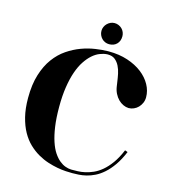

<svg xmlns="http://www.w3.org/2000/svg" viewBox="-126 -964 961 1081"><g transform="rotate(15 354.5 -424.0)"><path d="M389.2 -2.9Q403.3 -2.9 422.9 -3.4Q442.4 -3.9 464.8 -8.8Q487.3 -13.7 511.7 -24.4Q536.1 -35.2 560.3 -55.4Q584.5 -75.7 607.4 -107.4Q630.4 -139.2 649.9 -186L666 -180.2Q646 -132.3 622.8 -99.4Q599.6 -66.4 575 -44.7Q550.3 -22.9 525.4 -10.7Q500.5 1.5 477.1 7.1Q453.6 12.7 432.9 13.9Q412.1 15.1 396 15.1Q381.3 15.1 358.6 13.9Q335.9 12.7 308.6 7.8Q281.2 2.9 251.2 -6.8Q221.2 -16.6 191.9 -33.4Q162.6 -50.3 136.2 -75.4Q109.9 -100.6 89.8 -136.5Q69.8 -172.4 57.9 -220.2Q45.9 -268.1 45.9 -330.1Q45.9 -408.7 64 -466.6Q82 -524.4 112.1 -565.2Q142.1 -606 180.7 -632.1Q219.2 -658.2 259.8 -673.1Q300.3 -688 339.8 -693.8Q379.4 -699.7 411.1 -700.2H418Q478.5 -700.2 528.1 -683.8Q577.6 -667.5 613 -640.1Q648.4 -612.8 667.7 -577.6Q687 -542.5 687 -504.9Q687 -486.8 680.2 -471.4Q673.3 -456.1 662.4 -444.8Q651.4 -433.6 636.7 -427.2Q622.1 -420.9 606.9 -420.9Q591.3 -421.4 575.4 -428.7Q559.6 -436 546.4 -449.2Q533.2 -462.4 523.7 -481.4Q514.2 -500.5 511.2 -523.9L507.8 -546.9Q504.9 -568.8 500 -592.5Q495.1 -616.2 485.1 -636.2Q475.1 -656.2 459 -669.2Q442.9 -682.1 418 -682.1H412.1Q391.6 -680.7 370.1 -672.1Q348.6 -663.6 328.4 -645.8Q308.1 -627.9 289.8 -600.3Q271.5 -572.8 257.8 -533.9Q244.1 -495.1 236.1 -443.6Q228 -392.1 228 -327.1Q228 -261.7 235.1 -212.6Q242.2 -163.6 254.2 -127.7Q266.1 -91.8 282 -68.1Q297.9 -44.4 315.2 -30.3Q332.5 -16.1 350.1 -9.8Q367.7 -3.4 383.8 -2.9ZM347.2 -801.8Q347.2 -814 352.1 -825Q356.9 -835.9 365.2 -844.2Q373.5 -852.5 384.5 -857.7Q395.5 -862.8 408.2 -862.8Q420.9 -862.8 432.1 -857.9Q443.4 -853 451.7 -844.7Q460 -836.4 464.6 -825.2Q469.2 -814 469.2 -801.8Q469.2 -773.9 452.4 -756.8Q435.5 -739.7 408.2 -739.7Q395.5 -739.7 384.5 -744.4Q373.5 -749 365.2 -757.6Q356.9 -766.1 352.1 -777.3Q347.2 -788.6 347.2 -801.8Z"/></g></svg>

Font: Purple Purse
Style: Regular
Weight: 400
Designer: Astigmatic (AOETI)
Foundry: Astigmatic (AOETI)
Version: Version 1.000